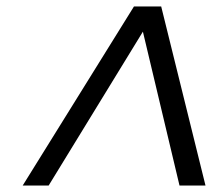

<svg xmlns="http://www.w3.org/2000/svg" viewBox="-20 -759 661 599"><path d="M50.8 -180.2 397.9 -738.8H482.9L621.1 -180.2H540L425.8 -660.2L131.8 -180.2Z"/></svg>

Font: Involve
Style: Italic
Weight: 400
Italic angle: -10.5°
Designer: Stefan Peev
Foundry: Context Ltd.
Version: Version 1.001